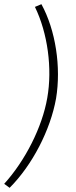

<svg xmlns="http://www.w3.org/2000/svg" viewBox="-53 -733 363 918"><path d="M145 -713 114 -700C175 -575 198 -405 173 -265C149 -125 67 36 -33 146L-7 165C101 57 188 -111 215 -262C240 -412 213 -589 145 -713Z"/></svg>

Font: Fixel Display ExtraLight
Style: Italic
Weight: 200
Italic angle: -10°
Designer: AlfaBravo + MacPaw
Foundry: Kyrylo Tkachov, Marchela Mozhyna, Serhii Makarenko, Maria Weinstein, Zakhar Kryvoshyya
Version: Version 1.210;Glyphs 3.2 (3217)